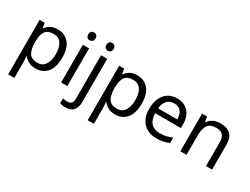

<svg xmlns="http://www.w3.org/2000/svg" viewBox="-75 -1431 3079 2365"><g transform="rotate(30 1464.0 -248.5)"><path d="M340 -546Q439 -546 499.5 -477Q560 -408 560 -269Q560 -132 499.5 -61Q439 10 339 10Q277 10 236.5 -13.5Q196 -37 173 -68H167Q169 -51 171 -25Q173 1 173 20V240H85V-536H157L169 -463H173Q197 -498 236 -522Q275 -546 340 -546ZM324 -472Q242 -472 208.5 -426Q175 -380 173 -286V-269Q173 -170 205.5 -116.5Q238 -63 326 -63Q375 -63 406.5 -90Q438 -117 453.5 -163.5Q469 -210 469 -270Q469 -362 433.5 -417Q398 -472 324 -472Z M745 -737Q765 -737 780.5 -723.5Q796 -710 796 -681Q796 -653 780.5 -639Q765 -625 745 -625Q723 -625 708 -639Q693 -653 693 -681Q693 -710 708 -723.5Q723 -737 745 -737ZM788 -536V0H700V-536Z M951 -681Q951 -710 966 -723.5Q981 -737 1003 -737Q1023 -737 1038.5 -723.5Q1054 -710 1054 -681Q1054 -653 1038.5 -639Q1023 -625 1003 -625Q981 -625 966 -639Q951 -653 951 -681ZM895 240Q870 240 851 236.5Q832 233 818 228V157Q833 161 849 164Q865 167 884 167Q916 167 937 149.5Q958 132 958 83V-536H1046V80Q1046 155 1010 197.5Q974 240 895 240Z M1471 -546Q1570 -546 1630.5 -477Q1691 -408 1691 -269Q1691 -132 1630.5 -61Q1570 10 1470 10Q1408 10 1367.5 -13.5Q1327 -37 1304 -68H1298Q1300 -51 1302 -25Q1304 1 1304 20V240H1216V-536H1288L1300 -463H1304Q1328 -498 1367 -522Q1406 -546 1471 -546ZM1455 -472Q1373 -472 1339.5 -426Q1306 -380 1304 -286V-269Q1304 -170 1336.5 -116.5Q1369 -63 1457 -63Q1506 -63 1537.5 -90Q1569 -117 1584.5 -163.5Q1600 -210 1600 -270Q1600 -362 1564.5 -417Q1529 -472 1455 -472Z M2038 -546Q2107 -546 2156.5 -516Q2206 -486 2232.5 -431.5Q2259 -377 2259 -304V-251H1892Q1894 -160 1938.5 -112.5Q1983 -65 2063 -65Q2114 -65 2153.5 -74.5Q2193 -84 2235 -102V-25Q2194 -7 2154 1.5Q2114 10 2059 10Q1983 10 1924.5 -21Q1866 -52 1833.5 -113.5Q1801 -175 1801 -264Q1801 -352 1830.5 -415Q1860 -478 1913.5 -512Q1967 -546 2038 -546ZM2037 -474Q1974 -474 1937.5 -433.5Q1901 -393 1894 -321H2167Q2166 -389 2135 -431.5Q2104 -474 2037 -474Z M2653 -546Q2749 -546 2798 -499.5Q2847 -453 2847 -349V0H2760V-343Q2760 -472 2640 -472Q2551 -472 2517 -422Q2483 -372 2483 -278V0H2395V-536H2466L2479 -463H2484Q2510 -505 2556 -525.5Q2602 -546 2653 -546Z"/></g></svg>

Font: Noto Sans Old Persian
Style: Regular
Weight: 400
Designer: Monotype Design Team
Foundry: Monotype Imaging Inc.
Version: Version 2.001; ttfautohint (v1.8.4.7-5d5b)